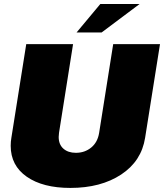

<svg xmlns="http://www.w3.org/2000/svg" viewBox="-20 -920 818 957"><path d="M361.7 -758.3 480 -900H675.8L486.7 -758.3ZM33.3 -193.3Q33.3 -214.2 36.7 -233.3L110.8 -700H344.2L274.2 -258.3Q272.5 -243.3 272.5 -237.5Q272.5 -200 295.8 -179.2Q319.2 -158.3 358.3 -158.3Q402.5 -158.3 434.6 -184.6Q466.7 -210.8 474.2 -258.3L544.2 -700H777.5L703.3 -233.3Q685 -116.7 583.8 -50Q482.5 16.7 330.8 16.7Q193.3 16.7 113.3 -39.2Q33.3 -95 33.3 -193.3Z"/></svg>

Font: BoonTook
Style: Italic
Weight: 400
Italic angle: -9°
Designer: Sungsit Sawaiwan
Foundry: FontUni
Version: Version 3.0